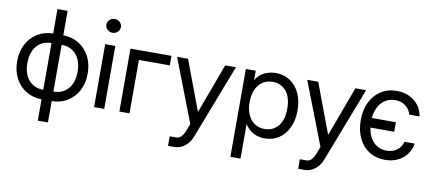

<svg xmlns="http://www.w3.org/2000/svg" viewBox="-79 -1036 3514 1549"><g transform="rotate(10 1678.0 -262.0)"><path d="M282.7 186.5V11.7Q210 10.7 154.1 -23.7Q98.1 -58.1 66.7 -118.4Q35.2 -178.7 35.2 -256.8Q35.2 -335.4 66.7 -396.2Q98.1 -457 154.1 -491.7Q210 -526.4 282.7 -527.3V-727.5H365.7V-527.3Q438.5 -526.4 494.4 -491.7Q550.3 -457 581.8 -396.2Q613.3 -335.4 613.3 -256.8Q613.3 -178.7 581.8 -118.4Q550.3 -58.1 494.4 -23.7Q438.5 10.7 365.7 11.7V186.5ZM365.7 -66.4Q441.4 -66.4 485.8 -117.7Q530.3 -168.9 530.3 -256.8Q530.3 -345.7 485.8 -397.5Q441.4 -449.2 365.7 -449.2ZM282.7 -66.4V-449.2Q207.5 -449.2 163.3 -397.5Q119.1 -345.7 119.1 -256.8Q119.1 -168.9 163.3 -117.7Q207.5 -66.4 282.7 -66.4Z M710.9 0V-515.6H793.9V0ZM752.4 -616.2Q728 -616.2 710.4 -632.8Q692.9 -649.4 692.9 -672.9Q692.9 -696.3 710.4 -712.9Q728 -729.5 752.4 -729.5Q776.9 -729.5 794.4 -712.9Q812 -696.3 812 -672.9Q812 -649.4 794.4 -632.8Q776.9 -616.2 752.4 -616.2Z M1253.9 -515.6V-437.5H1001V0H918V-515.6Z M1403.3 204.1H1352.5V126H1403.3Q1430.7 126 1447.8 107.2Q1464.8 88.4 1474.1 64.5L1499 0L1299.8 -515.6H1389.6L1542 -109.4H1543.9L1694.3 -515.6H1782.2L1546.4 95.7Q1526.9 146 1488.5 175Q1450.2 204.1 1403.3 204.1Z M1863.3 204.1V-515.6H1944.3V-439.5H1945.3Q1970.2 -482.9 2014.2 -504.2Q2058.1 -525.4 2108.4 -525.4Q2175.8 -525.4 2226.1 -491.7Q2276.4 -458 2304.2 -397.7Q2332 -337.4 2332 -257.8Q2332 -178.7 2304.2 -118.4Q2276.4 -58.1 2226.1 -24.2Q2175.8 9.8 2108.4 9.8Q2058.1 9.8 2016.6 -12Q1975.1 -33.7 1947.3 -78.1H1946.3V204.1ZM2095.7 -64.9Q2162.6 -64.9 2205.3 -114Q2248 -163.1 2248 -257.8Q2248 -352.5 2205.3 -401.9Q2162.6 -451.2 2095.7 -451.2Q2023.9 -451.2 1981.7 -398.2Q1939.5 -345.2 1939.5 -257.8Q1939.5 -170.4 1981.7 -117.7Q2023.9 -64.9 2095.7 -64.9Z M2469.7 204.1H2418.9V126H2469.7Q2497.1 126 2514.2 107.2Q2531.2 88.4 2540.5 64.5L2565.4 0L2366.2 -515.6H2456.1L2608.4 -109.4H2610.4L2760.7 -515.6H2848.6L2612.8 95.7Q2593.3 146 2554.9 175Q2516.6 204.1 2469.7 204.1Z M3129.9 -302.7V-224.6H2935.1Q2945.8 -150.9 2988 -107.4Q3030.3 -64 3094.7 -63.5Q3144 -64 3179 -89.4Q3213.9 -114.7 3225.6 -159.2H3309.6Q3302.2 -110.8 3274.2 -72.3Q3246.1 -33.7 3200.7 -11.2Q3155.3 11.2 3094.7 11.7Q3019 11.2 2963.4 -24.7Q2907.7 -60.5 2877.7 -124.8Q2847.7 -189 2847.7 -272.5Q2847.7 -354.5 2878.4 -417.7Q2909.2 -481 2964.6 -516.8Q3020 -552.7 3093.8 -552.7Q3151.4 -552.7 3197.3 -531.5Q3243.2 -510.3 3272.7 -471.7Q3302.2 -433.1 3309.6 -381.8H3225.6Q3216.3 -419.4 3183.1 -448.2Q3149.9 -477.1 3094.7 -477.5Q3027.3 -477.1 2983.9 -429.9Q2940.4 -382.8 2933.1 -302.7Z"/></g></svg>

Font: Inter Display
Style: Regular
Weight: 400
Designer: Rasmus Andersson
Foundry: rsms
Version: Version 4.000;git-37864ae